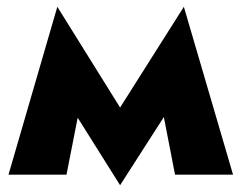

<svg xmlns="http://www.w3.org/2000/svg" viewBox="-20 -515 712 566"><path d="M5 0 149 -495 334 -198 522 -495 667 0H496L463 -170L334 31L209 -168L176 0Z"/></svg>

Font: Jost* Heavy
Style: Regular
Weight: 800
Version: Version 3.7